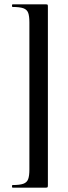

<svg xmlns="http://www.w3.org/2000/svg" viewBox="-20 -745 314 882"><path d="M200 106Q200 113 198.5 115Q197 117 191 117Q168 117 137.5 117Q107 117 80 117Q53 117 38 117Q35 117 35 111Q35 105 38 105Q71 105 87.5 99Q104 93 109.5 77.5Q115 62 115 34V-642Q115 -671 109.5 -686Q104 -701 87.5 -707Q71 -713 38 -713Q35 -713 35 -719Q35 -725 38 -725Q53 -725 80 -725Q107 -725 137.5 -725Q168 -725 191 -725Q197 -725 198.5 -723.5Q200 -722 200 -715Z"/></svg>

Font: Cormorant SemiBold
Style: Regular
Weight: 600
Designer: Christian Thalmann (Catharsis Fonts)
Foundry: Catharsis Fonts
Version: Version 4.000